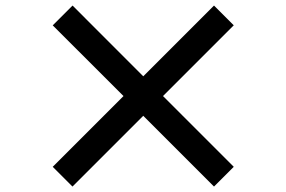

<svg xmlns="http://www.w3.org/2000/svg" viewBox="-20 -729 1040 698"><path d="M758 -50.8 500.8 -308 243.5 -50.8 171.7 -122.6 429 -379.8 171.7 -636.8 243.8 -708.8 500.8 -451.6 758 -708.8 829.8 -637 572.6 -379.8 829.8 -122.6Z"/></svg>

Font: Noto Sans HK Thin
Style: Regular
Weight: 100
Designer: Ryoko NISHIZUKA 西塚涼子 (kana, bopomofo & ideographs); Paul D. Hunt (Latin, Greek & Cyrillic); Sandoll Communications 산돌커뮤니
Foundry: Adobe
Version: Version 2.004-H2;hotconv 1.0.118;makeotfexe 2.5.65603